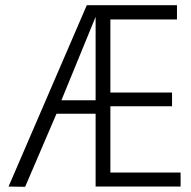

<svg xmlns="http://www.w3.org/2000/svg" viewBox="-20 -720 736 741"><path d="M13 0 315 -700H663V-645H406V-363H644V-310H406V-54H677V0H349V-281H198L77 1ZM217 -333H349V-655Z"/></svg>

Font: Georama SemiCondensed Light
Style: Regular
Weight: 300
Width: 4
Designer: Jean-Baptiste Levee
Foundry: Production Type
Version: Version 1.000